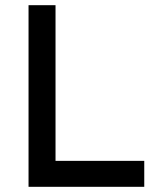

<svg xmlns="http://www.w3.org/2000/svg" viewBox="-20 -720 621 740"><path d="M90 0V-700H194V-100H536V0Z"/></svg>

Font: Overpass Light
Style: Bold
Weight: 600
Designer: Delve Withrington, Thomas Jockin
Foundry: Delve Fonts
Version: Version 3.000;DELV;Overpass